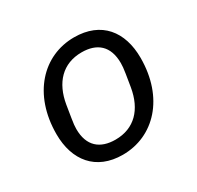

<svg xmlns="http://www.w3.org/2000/svg" viewBox="-122 -669 844 822"><g transform="rotate(-30 300.0 -258.0)"><path d="M264.9 12.1C418.7 12.1 537.6 -112.6 537.6 -309.7C537.6 -439.3 468.8 -528.1 334.2 -528.1C181.1 -528.1 62.1 -403.4 62.1 -206.3C62.1 -76.7 132.5 12.1 264.9 12.1ZM146.7 -183.2C146.7 -195.3 148.1 -210.6 152 -233.7L161.9 -295.1C178.6 -394.5 236.2 -456.3 330.3 -456.3C405.5 -456.3 453.1 -417.6 453.1 -332.7C453.1 -320.7 452.1 -305.4 448.2 -282.3L438.2 -220.9C421.5 -121.4 364 -59.7 269.9 -59.7C194.6 -59.7 146.7 -98.4 146.7 -183.2Z"/></g></svg>

Font: Margiela Mono Italic Text It
Style: Regular
Weight: 400
Designer: Mike Abbink, Paul van der Laan, Pieter van Rosmalen
Foundry: Bold Monday
Version: Version 2.003 2021